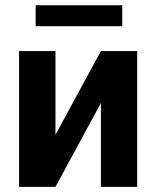

<svg xmlns="http://www.w3.org/2000/svg" viewBox="-20 -727 607 747"><path d="M455.6 -706.5H118.7V-625H455.6ZM195.8 -202.6V-528.3H54.2V0H195.8L372.6 -326.2V0H513.7V-528.3H372.6Z"/></svg>

Font: Roboto
Style: Bold
Weight: 700
Designer: Google
Version: Version 2.137; 2017